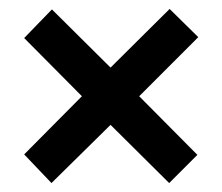

<svg xmlns="http://www.w3.org/2000/svg" viewBox="-20 -568 497 429"><path d="M359 -548 423 -485 291 -353 421 -222 358 -159 227 -289 95 -159 34 -223 163 -353 34 -483 96 -547 227 -417Z"/></svg>

Font: Noto Sans Ethiopic ExtraCondensed SemiBold
Style: Regular
Weight: 600
Width: 2
Designer: Monotype Design Team
Foundry: Monotype Imaging Inc.
Version: Version 2.102; ttfautohint (v1.8.4.7-5d5b)